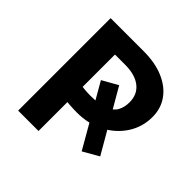

<svg xmlns="http://www.w3.org/2000/svg" viewBox="-169 -812 966 966"><g transform="rotate(45 314.0 -329.0)"><path d="M304 -202Q283 -202 252.5 -204Q222 -206 190 -212V-320Q216 -316 241 -313Q266 -310 291 -310Q357 -310 392.5 -324.5Q428 -339 442 -365Q456 -391 456 -426Q456 -482 416.5 -513Q377 -544 306 -544H234V0H89V-658H324Q406 -658 465.5 -632.5Q525 -607 557.5 -561.5Q590 -516 590 -455Q590 -384 552.5 -326.5Q515 -269 451 -235.5Q387 -202 304 -202ZM275 -403 358 -450 544 -129 460 -81Z"/></g></svg>

Font: Ysabeau SC ExtraBold
Style: Regular
Weight: 800
Designer: Christian Thalmann (Catharsis Fonts)
Version: Version 2.001;gftools[0.9.30]; featfreeze: smcp